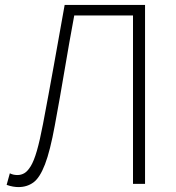

<svg xmlns="http://www.w3.org/2000/svg" viewBox="-20 -748 717 781"><path d="M55 13Q45 13 33 11Q21 9 7 4L20 -43Q28 -39 35.5 -37.5Q43 -36 51 -36Q66 -36 79 -43.5Q92 -51 105 -72Q118 -93 130 -134.5Q142 -176 155 -244Q178 -365 199 -482Q220 -599 243 -728H570V0H521V-685H282Q261 -572 242.5 -461.5Q224 -351 203 -238Q184 -134 163 -79.5Q142 -25 116 -6Q90 13 55 13Z"/></svg>

Font: Noto Sans SC ExtraLight
Style: Regular
Weight: 250
Designer: Ryoko NISHIZUKA 西塚涼子 (kana, bopomofo & ideographs); Paul D. Hunt (Latin, Greek & Cyrillic); Sandoll Communications 산돌커뮤니
Foundry: Adobe
Version: Version 2.004-H2;hotconv 1.0.118;makeotfexe 2.5.65603